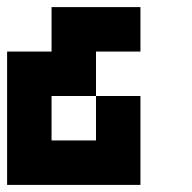

<svg xmlns="http://www.w3.org/2000/svg" viewBox="-20 -395 540 540"><path d="M375 -375V-250H250V-125H125V0H250V-125H375V125H0V-250H125V-375Z"/></svg>

Font: Bytesized
Style: Regular
Weight: 400
Monospace: yes
Designer: baltdev
Version: Version 1.000